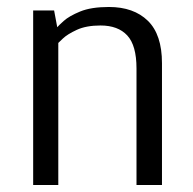

<svg xmlns="http://www.w3.org/2000/svg" viewBox="-20 -530 552 550"><path d="M75 0V-500H135L144 -452Q147 -456 162.5 -470Q178 -484 209.5 -497Q241 -510 292 -510Q363 -510 403.5 -470.5Q444 -431 444 -349V0H371V-334Q371 -400 344.5 -428.5Q318 -457 268 -457Q227 -457 200 -444.5Q173 -432 160 -419.5Q147 -407 147 -407V0Z"/></svg>

Font: Arsenal SC
Style: Regular
Weight: 400
Designer: Andrij Shevchenko
Foundry: Stairsfor
Version: Version 2.001; ttfautohint (v1.8.4.7-5d5b)